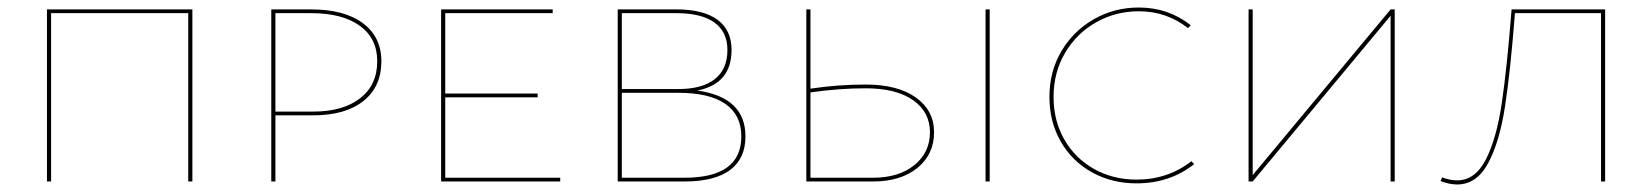

<svg xmlns="http://www.w3.org/2000/svg" viewBox="-20 -483 4397 511"><path d="M492 0H481V-448H116V0H105V-458H492Z M995 -320Q995 -252 947 -214Q899 -176 813 -176H713V0H702V-458H808Q896 -458 945.5 -421.5Q995 -385 995 -320ZM984 -320Q984 -381 937.5 -414.5Q891 -448 808 -448H713V-186H813Q893 -186 938.5 -221.5Q984 -257 984 -320Z M1471 -10V0H1154V-458H1451V-448H1165V-234H1411V-224H1165V-10Z M1964 -120Q1964 -61 1923 -30.5Q1882 0 1802 0H1624V-458H1780Q1852 -458 1889.5 -430.5Q1927 -403 1927 -350Q1927 -260 1836 -242Q1964 -224 1964 -120ZM1635 -448V-246H1785Q1849 -246 1882.5 -272.5Q1916 -299 1916 -350Q1916 -398 1881.5 -423Q1847 -448 1780 -448ZM1953 -120Q1953 -177 1910.5 -206.5Q1868 -236 1785 -236H1635V-10H1802Q1953 -10 1953 -120Z M2466 -131Q2466 -72 2421.5 -36Q2377 0 2304 0H2126V-458H2137V-247Q2209 -258 2284 -258Q2369 -258 2417.5 -223.5Q2466 -189 2466 -131ZM2614 -458V0H2603V-458ZM2455 -131Q2455 -185 2410 -216.5Q2365 -248 2284 -248Q2213 -248 2137 -237V-10H2304Q2372 -10 2413.5 -43.5Q2455 -77 2455 -131Z M2773 -225Q2773 -293 2805 -347Q2837 -401 2891.5 -432Q2946 -463 3011 -463Q3089 -463 3149 -416L3142 -408Q3085 -453 3011 -453Q2949 -453 2897 -423.5Q2845 -394 2814.5 -342Q2784 -290 2784 -225Q2784 -162 2812.5 -112Q2841 -62 2891.5 -33.5Q2942 -5 3005 -5Q3088 -5 3151 -54L3158 -46Q3093 5 3005 5Q2939 5 2886 -24.5Q2833 -54 2803 -106.5Q2773 -159 2773 -225Z M3692 0H3681V-441L3314 0H3303V-458H3314V-17L3681 -458H3692Z M4252 0H4241V-448H4012Q4000 -294 3985.5 -199.5Q3971 -105 3940.5 -48.5Q3910 8 3858 8Q3838 8 3814 -1L3818 -11Q3839 -3 3858 -3Q3906 -3 3934.5 -58.5Q3963 -114 3977 -209Q3991 -304 4003 -458H4252Z"/></svg>

Font: Ysabeau SC Hairline
Style: Regular
Weight: 100
Designer: Christian Thalmann (Catharsis Fonts)
Version: Version 0.003